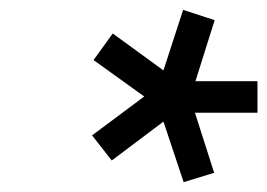

<svg xmlns="http://www.w3.org/2000/svg" viewBox="-20 -733 543 390"><path d="M503 -568H377L416 -692L352 -713L312 -590L209 -665L170 -611L273 -537L167 -458L207 -407L312 -486L353 -363L415 -382L376 -504H503Z"/></svg>

Font: RazerF5 SemiBold
Style: Italic
Weight: 600
Foundry: Razer Inc.
Version: Version 2